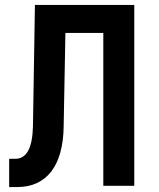

<svg xmlns="http://www.w3.org/2000/svg" viewBox="-20 -750 640 775"><path d="M17 5H50C168 5 235 -81 237 -240L244 -617H397V0H522V-730H121L113 -240C111 -152 87 -109 42 -109H17Z"/></svg>

Font: JetBrains Mono
Style: Bold
Weight: 558
Monospace: yes
Designer: Philipp Nurullin, Konstantin Bulenkov
Foundry: JetBrains
Version: Version 2.305